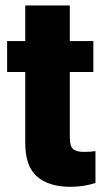

<svg xmlns="http://www.w3.org/2000/svg" viewBox="-20 -680 384 709"><path d="M324.7 -528.3V-414.1H237.8V-172.4Q237.8 -141.1 249.5 -130.1Q261.2 -119.1 291.5 -119.1Q305.7 -119.1 314.9 -119.9Q324.2 -120.6 332.5 -122.1V-4.4Q289.1 9.8 239.7 9.8Q160.2 9.8 116.7 -28.1Q73.2 -65.9 73.2 -151.9V-414.1H6.3V-528.3H73.2V-659.7H237.8V-528.3Z"/></svg>

Font: Vazirmatn RD UI FD Black
Style: Regular
Weight: 900
Designer: Saber Rastikerdar
Foundry: Saber Rastikerdar
Version: Version 33.003